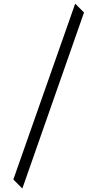

<svg xmlns="http://www.w3.org/2000/svg" viewBox="-20 -819 539 1061"><path d="M103.5 222.7 53.7 172.9 395.5 -798.8 444.3 -750Z"/></svg>

Font: Padauk Book
Style: Regular
Weight: 400
Designer: Debbi Hosken, Becca Hirsbrunner Spalinger
Foundry: SIL International
Version: Version 5.000